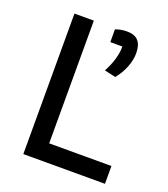

<svg xmlns="http://www.w3.org/2000/svg" viewBox="-118 -706 693 791"><g transform="rotate(20 228.5 -310.5)"><path d="M273 -439Q307 -502 307 -556H254V-612Q278 -621 304 -621Q338 -621 354 -603Q370 -585 370 -549Q370 -519 357 -486.5Q344 -454 322 -428ZM75 -616H160V-78H433V0H75Z"/></g></svg>

Font: Athiti Medium
Style: Regular
Weight: 500
Designer: CadsonDemak Team
Foundry: CadsonDemak
Version: Version 1.032